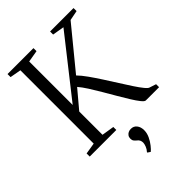

<svg xmlns="http://www.w3.org/2000/svg" viewBox="-285 -857 1225 1225"><g transform="rotate(-45 328.0 -244.5)"><path d="M26 0V-28L102.5 -40.5V-702L27.5 -715.5V-743H261.5V-715.5L182 -702V-309.5L491 -702L411.5 -715.5V-743H623V-715.5L556 -702.5L330.5 -427.5Q353.5 -404 380 -366.8Q406.5 -329.5 434.2 -286.5Q462 -243.5 488.8 -201Q515.5 -158.5 539 -122.8Q562.5 -87 580.8 -64.8Q599 -42.5 609 -41L652 -27V0H532Q522.5 0 505.8 -20.8Q489 -41.5 467.8 -75.8Q446.5 -110 422.5 -151.2Q398.5 -192.5 374 -234.2Q349.5 -276 326.5 -312Q303.5 -348 283.5 -371L182 -250.5V-40.5L266 -27V0ZM391 127Q391 153 378.8 179Q366.5 205 350.2 225.2Q334 245.5 323 254H322L304 242V238.5Q317 224.5 323.8 207Q330.5 189.5 330.5 178Q330.5 167 326 157Q321.5 147 309.5 138.5Q302 132.5 296 124.5Q290 116.5 290 102.5Q290 89 296.5 79.8Q303 70.5 313.2 65.5Q323.5 60.5 335 60.5H337.5Q361.5 60.5 376.2 79Q391 97.5 391 127Z"/></g></svg>

Font: Merriweather 96pt Light
Style: Regular
Weight: 300
Version: Version 2.100